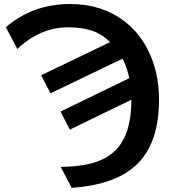

<svg xmlns="http://www.w3.org/2000/svg" viewBox="-20 -718 844 945"><path d="M314.9 -583.5Q178.7 -583.5 65.4 -477.1L8.8 -584Q140.6 -698.2 326.2 -698.2Q455.1 -698.2 554.4 -639.2Q653.8 -580.1 708.3 -471.9Q762.7 -363.8 762.7 -227.5Q762.7 -19 658.7 86.2Q554.7 191.4 333 206.5L278.8 103.5Q408.7 102.1 482.9 67.1Q557.1 32.2 591.8 -40Q626.5 -112.3 626.5 -225.1V-227.1L323.7 -80.1L277.8 -168.9L616.2 -333Q605.5 -386.7 583.5 -429.2L228.5 -258.8L182.6 -347.7L522 -510.7Q482.9 -550.3 432.9 -566.9Q382.8 -583.5 314.9 -583.5Z"/></svg>

Font: Arial
Style: Bold
Weight: 700
Designer: Steve Matteson
Foundry: Ascender Corporation
Version: Version 2.00.3